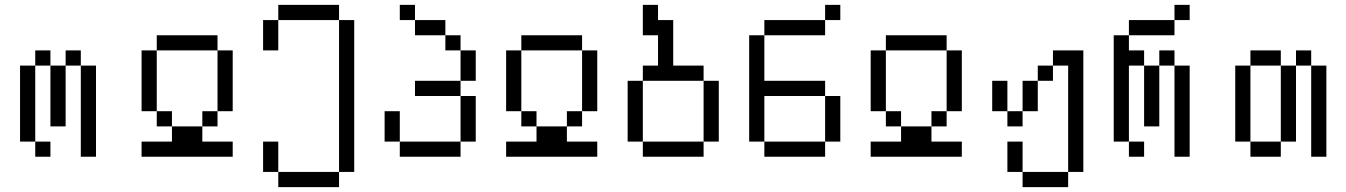

<svg xmlns="http://www.w3.org/2000/svg" viewBox="-20 -645 5540 790"><path d="M187.5 0V-62.5H125V0ZM125 -62.5V-375H62.5V-62.5ZM312.5 -375Q312.5 -375 312.5 0H375Q375 0 375 -375ZM187.5 -375Q187.5 -375 187.5 -125H250Q250 -125 250 -375ZM125 -375H187.5V-437.5H125ZM250 -375H312.5V-437.5H250Z M937.5 0V-62.5H812.5V-125H687.5V-62.5H562.5V0ZM687.5 -125V-187.5H625V-125ZM812.5 -125H875V-187.5H812.5ZM625 -187.5Q625 -187.5 625 -437.5H562.5Q562.5 -437.5 562.5 -187.5ZM875 -187.5H937.5Q937.5 -187.5 937.5 -437.5H875Q875 -437.5 875 -187.5ZM625 -437.5H875V-500H625Z M1125 62.5V125H1375V62.5ZM1125 62.5Q1125 62.5 1125 -62.5H1062.5Q1062.5 -62.5 1062.5 62.5ZM1375 62.5H1437.5Q1437.5 62.5 1437.5 -562.5H1375Q1375 -562.5 1375 62.5ZM1062.5 -562.5Q1062.5 -562.5 1062.5 -437.5H1125Q1125 -437.5 1125 -562.5ZM1125 -562.5H1375V-625H1125Z M1625 -62.5V0H1875V-62.5ZM1625 -62.5Q1625 -62.5 1625 -187.5H1562.5Q1562.5 -187.5 1562.5 -62.5ZM1875 -62.5H1937.5V-250H1875ZM1875 -250V-312.5H1687.5V-250ZM1875 -312.5H1937.5Q1937.5 -312.5 1937.5 -437.5H1875Q1875 -437.5 1875 -312.5ZM1875 -437.5V-500H1812.5V-437.5ZM1812.5 -500V-562.5H1687.5V-500ZM1687.5 -562.5V-625H1625V-562.5Z M2437.5 0V-62.5H2312.5V-125H2187.5V-62.5H2062.5V0ZM2187.5 -125V-187.5H2125V-125ZM2312.5 -125H2375V-187.5H2312.5ZM2125 -187.5Q2125 -187.5 2125 -437.5H2062.5Q2062.5 -437.5 2062.5 -187.5ZM2375 -187.5H2437.5Q2437.5 -187.5 2437.5 -437.5H2375Q2375 -437.5 2375 -187.5ZM2125 -437.5H2375V-500H2125Z M2625 -62.5V0H2875V-62.5ZM2625 -62.5Q2625 -62.5 2625 -312.5H2562.5Q2562.5 -312.5 2562.5 -62.5ZM2875 -62.5H2937.5Q2937.5 -62.5 2937.5 -312.5H2875Q2875 -312.5 2875 -62.5ZM2625 -312.5H2875V-375H2750V-562.5H2687.5V-625H2625Q2625 -625 2625 -500H2687.5Q2687.5 -500 2687.5 -375H2625Z M3437.5 -562.5V-625H3375V-562.5H3125V-500H3062.5V-62.5H3125V0H3375V-62.5H3125V-250H3375V-62.5H3437.5V-250H3375V-312.5H3125V-500H3375V-562.5Z M3937.5 0V-62.5H3812.5V-125H3687.5V-62.5H3562.5V0ZM3687.5 -125V-187.5H3625V-125ZM3812.5 -125H3875V-187.5H3812.5ZM3625 -187.5Q3625 -187.5 3625 -437.5H3562.5Q3562.5 -437.5 3562.5 -187.5ZM3875 -187.5H3937.5Q3937.5 -187.5 3937.5 -437.5H3875Q3875 -437.5 3875 -187.5ZM3625 -437.5H3875V-500H3625Z M4187.5 62.5V125H4375V62.5ZM4187.5 62.5Q4187.5 62.5 4187.5 -62.5H4125Q4125 -62.5 4125 62.5ZM4375 62.5H4437.5Q4437.5 62.5 4437.5 -437.5H4312.5V-375H4250V-312.5H4187.5Q4187.5 -312.5 4187.5 -187.5H4125V-125H4187.5V-187.5H4250Q4250 -187.5 4250 -312.5H4312.5V-375H4375ZM4125 -187.5Q4125 -187.5 4125 -312.5H4062.5Q4062.5 -312.5 4062.5 -187.5Z M4687.5 0V-62.5H4625V0ZM4875 -562.5V-625H4812.5V-562.5H4625V-500H4562.5V-62.5H4625V-375H4687.5Q4687.5 -375 4687.5 -125H4750Q4750 -125 4750 -375H4687.5V-437.5H4625V-500H4812.5V-562.5ZM4812.5 -375Q4812.5 -375 4812.5 0H4875Q4875 0 4875 -375ZM4750 -375H4812.5V-437.5H4750Z M5125 -62.5V0H5250V-62.5ZM5125 -62.5V-375H5062.5V-62.5ZM5250 -62.5H5312.5V-375H5250ZM5375 -375Q5375 -375 5375 0H5437.5Q5437.5 0 5437.5 -375ZM5125 -375H5250V-437.5H5125ZM5312.5 -375H5375V-437.5H5312.5Z"/></svg>

Font: UnifontExMono
Style: Regular
Weight: 500
Version: Version 15.0.06